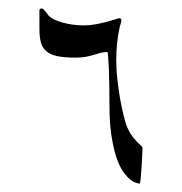

<svg xmlns="http://www.w3.org/2000/svg" viewBox="-20 -375 431 454"><path d="M316.9 -25.9Q316.9 -24.4 316.4 -11Q315.9 2.4 314.9 18.1Q314 33.7 312.7 46.4Q311.5 59.1 310.1 59.1Q306.6 59.1 299.8 56.6Q293 54.2 285.2 47.1Q277.3 40 269 27.3Q260.7 14.6 254.2 -6.1Q247.6 -26.9 243.2 -56.6Q238.8 -86.4 238.8 -127.9Q238.8 -147.5 238.5 -169.4Q238.3 -191.4 237.5 -209.7Q236.8 -228 235.8 -240Q234.9 -252 233.9 -252Q225.1 -252 217.8 -250Q210.4 -248 201.9 -245.4Q193.4 -242.7 183.1 -240.7Q172.9 -238.8 158.2 -238.8Q131.3 -238.8 114.7 -242.4Q98.1 -246.1 88.9 -254.4Q79.6 -262.7 76.4 -275.6Q73.2 -288.6 73.2 -307.1V-351.1Q73.2 -352.1 74.2 -353Q75.2 -355 78.1 -355Q80.6 -355 82.8 -353Q85 -351.1 87.2 -348.4Q89.4 -345.7 91.3 -342.8Q93.3 -339.8 95.2 -337.9Q99.1 -333.5 107.4 -329.3Q115.7 -325.2 126.7 -322Q137.7 -318.8 150.9 -316.9Q164.1 -314.9 178.2 -314.9Q192.4 -314.9 206.5 -317.6Q220.7 -320.3 232.7 -323.5Q244.6 -326.7 252.7 -329.3Q260.7 -332 262.2 -332Q267.1 -332 267.1 -325.2Q267.1 -323.7 265.1 -318.1Q263.2 -312.5 261 -301.3Q258.8 -290 256.8 -272.5Q254.9 -254.9 254.9 -230Q254.9 -212.4 257.3 -189Q259.8 -165.5 263.9 -142.1Q268.1 -118.7 273.2 -98.4Q278.3 -78.1 284.2 -66.9Q288.6 -58.1 294.2 -51Q299.8 -43.9 304.9 -38.8Q310.1 -33.7 313.5 -30.5Q316.9 -27.3 316.9 -25.9Z"/></svg>

Font: Scheherazade Rohingya
Style: Regular
Weight: 400
Designer: SIL International
Foundry: SIL International
Version: Version 2.000 (build 440/429)